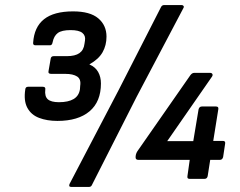

<svg xmlns="http://www.w3.org/2000/svg" viewBox="-20 -707 950 759"><path d="M207 -229Q166 -229 134.5 -241Q103 -253 88 -281Q73 -309 80 -354Q81 -364 91 -364H149Q161 -364 159 -353Q156 -326 169 -314.5Q182 -303 213 -303Q250 -303 271 -315.5Q292 -328 296 -354L297 -368Q301 -394 285 -404.5Q269 -415 238 -415H182Q169 -415 172 -427L180 -473Q181 -485 192 -485H244Q277 -485 294 -497Q311 -509 314 -534L316 -547Q319 -566 305.5 -577Q292 -588 259 -588Q224 -588 208.5 -576.5Q193 -565 188 -540Q186 -528 178 -528H120Q110 -528 111 -538Q115 -600 154 -631Q193 -662 269 -662Q336 -662 368.5 -634.5Q401 -607 401 -562Q401 -528 385.5 -500.5Q370 -473 334 -453V-452Q357 -442 368 -422.5Q379 -403 379 -377Q379 -305 334 -267Q289 -229 207 -229ZM262 32Q250 32 255 20L449 -351L617 -680Q621 -687 629 -687H698Q703 -687 705.5 -683.5Q708 -680 705 -675L520 -324L343 25Q340 32 331 32ZM729 0Q719 0 721 -11L730 -75H527Q515 -75 516 -87L517 -95Q518 -99 519.5 -102.5Q521 -106 523 -109L732 -409Q739 -419 748 -419H810Q817 -419 819.5 -414.5Q822 -410 818 -404L641 -149H744L765 -275Q768 -286 778 -286H834Q845 -286 843 -275L823 -150H861Q872 -150 870 -139L862 -86Q859 -75 849 -75H811L801 -11Q800 -6 797 -3Q794 0 789 0Z"/></svg>

Font: Sofia Sans SemiBold
Style: Italic
Weight: 600
Italic angle: -9°
Designer: Botio Nikoltchev, Ani Petrova
Foundry: lettersoup
Version: Version 4.100-B